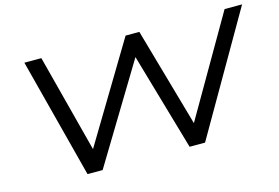

<svg xmlns="http://www.w3.org/2000/svg" viewBox="-92 -899 1584 1092"><g transform="rotate(-15 700.0 -352.5)"><path d="M301 0 118 -705H218L376 -98H349L714 -705H795L968 -97H945L1297 -705H1400L993 0H902L732 -588H746L390 0Z"/></g></svg>

Font: Nunito Sans 10pt Expanded
Style: Italic
Weight: 400
Width: 7
Italic angle: -9°
Designer: Vernon Adams
Foundry: Vernon Adams
Version: Version 3.101;gftools[0.9.27]